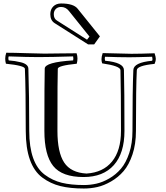

<svg xmlns="http://www.w3.org/2000/svg" viewBox="-20 -1043 955 1103"><path d="M123 -648Q122 -666 14 -677Q10 -692 10 -706Q10 -722 16 -740Q59 -740 132.5 -737.5Q206 -735 235 -735Q256 -735 316 -736Q376 -737 420 -737Q425 -722 425 -707Q425 -693 421 -677Q313 -666 312 -648Q310 -614 310 -291Q310 -168 348.5 -109.5Q387 -51 477 -46Q572 -52 623.5 -115Q675 -178 675 -291Q675 -523 672 -640Q671 -664 567 -679Q563 -691 563 -703Q563 -718 570 -738Q708 -734 735 -734Q787 -734 868 -737Q875 -716 875 -706Q875 -691 868 -676Q767 -666 766 -640Q761 -546 761 -291Q761 -215 741 -155.5Q721 -96 690 -60Q659 -24 618 -0.5Q577 23 539 31.5Q501 40 462 40Q384 40 327 26Q270 12 223 -23Q176 -58 152 -125Q128 -192 128 -291Q128 -530 123 -648ZM237 -649Q238 -686 400 -696Q403 -705 400 -719Q272 -715 200 -715Q140 -715 30 -719Q26 -710 30 -696Q52 -694 66 -692Q80 -690 100.5 -685Q121 -680 132 -670.5Q143 -661 143 -648Q148 -493 148 -291Q148 -198 170.5 -135Q193 -72 237.5 -39Q282 -6 335 7Q388 20 462 20Q498 20 534 12Q570 4 608 -18Q646 -40 675 -74Q704 -108 722.5 -164Q741 -220 741 -291Q741 -525 746 -641Q748 -684 854 -694Q858 -702 854 -717Q762 -714 723 -714Q662 -714 584 -717Q580 -709 584 -694Q691 -684 692 -641Q695 -524 695 -291Q695 -163 634 -94.5Q573 -26 460 -26Q337 -26 286 -89Q235 -152 235 -291Q235 -583 237 -649ZM494 -833 376 -980Q358 -1003 331 -1003Q312 -1003 300.5 -991.5Q289 -980 289 -961Q289 -936 307 -925L480 -815ZM426 -993 554 -834 521 -788H486L294 -910Q269 -926 269 -961Q269 -989 286 -1006Q303 -1023 331 -1023Q402 -1023 426 -993Z"/></svg>

Font: Jacques Francois Shadow
Style: Regular
Weight: 400
Designer: Alexei Vanyashin, Nikita Kanarev (i@xarsok.ru)
Foundry: Cyreal (www.cyreal.org)
Version: Version 1.003